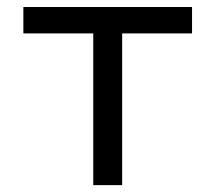

<svg xmlns="http://www.w3.org/2000/svg" viewBox="-20 -538 626 558"><path d="M251 0V-440.9H47.9V-517.6H538.1V-440.9H335V0Z"/></svg>

Font: Cascadia Mono SemiLight
Style: Regular
Weight: 350
Monospace: yes
Designer: Aaron Bell
Foundry: Saja Typeworks
Version: Version 2404.023; ttfautohint (v1.8.4)